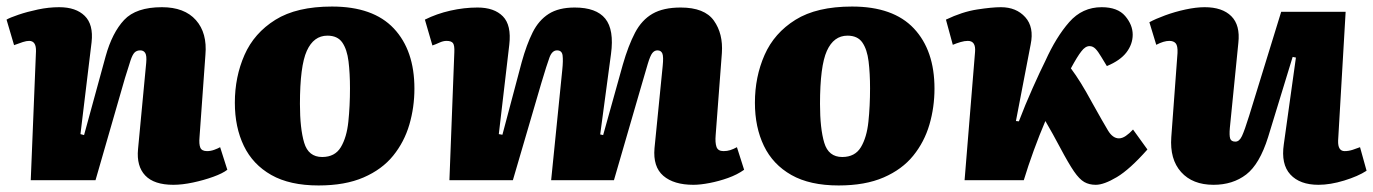

<svg xmlns="http://www.w3.org/2000/svg" viewBox="-24 -551 4198 587"><path d="M671 -32Q657 -21 628 -10.5Q599 0 566 7Q533 14 506 14Q447 14 420 -14.5Q393 -43 398 -95L423 -359Q425 -381 420 -389Q415 -397 405 -397Q394 -397 387.5 -390.5Q381 -384 375 -366Q369 -348 358 -312L268 0H70L86 -394Q87 -426 65 -426Q57 -426 46 -422.5Q35 -419 19 -413L-4 -491Q6 -497 32.5 -506Q59 -515 92 -522Q125 -529 157 -529Q208 -529 235 -502.5Q262 -476 256 -422L222 -141L233 -138L299 -379Q319 -451 355.5 -490Q392 -529 471 -529Q540 -529 575 -489.5Q610 -450 604 -383L586 -132Q584 -110 588.5 -99.5Q593 -89 609 -89Q620 -89 631 -93Q642 -97 649 -101Z M950 16Q862 16 805.5 -16Q749 -48 721.5 -105Q694 -162 694 -237Q694 -316 723.5 -383Q753 -450 818 -490.5Q883 -531 991 -531Q1117 -531 1180 -464Q1243 -397 1243 -280Q1243 -223 1227.5 -170Q1212 -117 1178 -75Q1144 -33 1087.5 -8.5Q1031 16 950 16ZM961 -71Q1000 -71 1018 -101Q1036 -131 1041 -179Q1046 -227 1046 -281Q1046 -327 1041.5 -363.5Q1037 -400 1022.5 -421Q1008 -442 977 -442Q935 -442 914 -395.5Q893 -349 893 -233Q893 -158 906 -114.5Q919 -71 961 -71Z M1695 -337Q1698 -366 1696 -381.5Q1694 -397 1679 -397Q1664 -397 1656 -375.5Q1648 -354 1631 -297L1544 0H1350L1365 -391Q1366 -412 1361 -419Q1356 -426 1341 -426Q1331 -426 1319 -420.5Q1307 -415 1298 -412L1275 -491Q1311 -509 1353 -518.5Q1395 -528 1436 -528Q1487 -528 1513.5 -501Q1540 -474 1533 -414L1501 -141L1512 -139L1571 -361Q1586 -415 1604.5 -452Q1623 -489 1653.5 -508.5Q1684 -528 1733 -528Q1799 -528 1826.5 -494Q1854 -460 1844 -386L1811 -140L1820 -138L1880 -353Q1897 -412 1917.5 -451Q1938 -490 1971 -509Q2004 -528 2057 -528Q2130 -528 2158.5 -488Q2187 -448 2183 -389L2164 -138Q2162 -115 2166.5 -102Q2171 -89 2188 -89Q2199 -89 2208.5 -92Q2218 -95 2229 -101L2251 -32Q2230 -17 2202 -7Q2174 3 2145.5 8.5Q2117 14 2096 14Q2036 14 2004 -13.5Q1972 -41 1977 -98L2002 -349Q2005 -378 2001 -387.5Q1997 -397 1986 -397Q1977 -397 1970.5 -389Q1964 -381 1956.5 -356Q1949 -331 1934 -279L1853 0H1661Z M2540 16Q2452 16 2395.5 -16Q2339 -48 2311.5 -105Q2284 -162 2284 -237Q2284 -316 2313.5 -383Q2343 -450 2408 -490.5Q2473 -531 2581 -531Q2707 -531 2770 -464Q2833 -397 2833 -280Q2833 -223 2817.5 -170Q2802 -117 2768 -75Q2734 -33 2677.5 -8.5Q2621 16 2540 16ZM2551 -71Q2590 -71 2608 -101Q2626 -131 2631 -179Q2636 -227 2636 -281Q2636 -327 2631.5 -363.5Q2627 -400 2612.5 -421Q2598 -442 2567 -442Q2525 -442 2504 -395.5Q2483 -349 2483 -233Q2483 -158 2496 -114.5Q2509 -71 2551 -71Z M3082 -181 3091 -180Q3110 -230 3133 -281.5Q3156 -333 3172 -365Q3205 -438 3245 -483.5Q3285 -529 3344 -529Q3393 -529 3416 -502Q3439 -475 3439 -445Q3439 -416 3420 -391Q3401 -366 3360 -349L3343 -377Q3333 -394 3325 -402Q3317 -410 3307 -410Q3294 -410 3282 -394Q3270 -379 3250 -342Q3265 -322 3280.5 -297Q3296 -272 3315 -237Q3349 -176 3363.5 -152Q3378 -128 3397 -128Q3407 -128 3418 -135.5Q3429 -143 3440 -155L3484 -94Q3430 -33 3390.5 -9.5Q3351 14 3326 14Q3306 14 3291 5.5Q3276 -3 3259.5 -27Q3243 -51 3217 -100Q3205 -123 3194.5 -141.5Q3184 -160 3172 -181Q3154 -139 3136.5 -91Q3119 -43 3106 0H2925L2957 -392Q2960 -426 2935 -426Q2925 -426 2913 -422.5Q2901 -419 2889 -414L2868 -491Q2918 -515 2963.5 -522Q3009 -529 3036 -529Q3083 -529 3110.5 -498.5Q3138 -468 3127 -415Z M3490 -483Q3508 -493 3538 -504Q3568 -515 3600.5 -522Q3633 -529 3659 -529Q3713 -529 3740.5 -501.5Q3768 -474 3762 -420L3736 -160Q3734 -137 3737 -127.5Q3740 -118 3753 -118Q3765 -118 3773 -135Q3781 -152 3795 -197L3893 -515H4090L4067 -121Q4066 -89 4087 -89Q4099 -89 4111.5 -93Q4124 -97 4134 -101L4154 -29Q4128 -12 4085.5 1Q4043 14 4007 14Q3950 14 3921 -17.5Q3892 -49 3901 -110L3938 -375L3928 -377L3853 -132Q3827 -49 3786 -17.5Q3745 14 3686 14Q3622 14 3587 -25Q3552 -64 3557 -132L3576 -389Q3577 -411 3570.5 -418.5Q3564 -426 3551 -426Q3534 -426 3511 -414Z"/></svg>

Font: Literata 12pt ExtraBold
Style: Italic
Weight: 800
Italic angle: -2°
Designer: Latin by Veronika Burian and Jose Scaglione. Greek by Irene Vlachou. Cyrillic by Vera Evstafieva
Foundry: TypeTogether
Version: Version 3.002